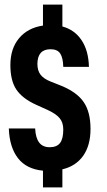

<svg xmlns="http://www.w3.org/2000/svg" viewBox="-20 -775 468 840"><path d="M252.9 -34.2V44.9H168V-28.3Q95.7 -35.2 58.6 -83Q21.5 -130.9 18.6 -212.9H133.8Q135.7 -171.9 151.4 -151.4Q167 -130.9 197.3 -130.9Q228.5 -130.9 242.7 -149.4Q256.8 -168 256.8 -208Q256.8 -239.3 240.7 -258.3Q224.6 -277.3 188.5 -293.9L138.7 -316.4Q78.1 -343.8 51.8 -382.8Q25.4 -421.9 25.4 -490.2Q25.4 -562.5 63.5 -607.9Q101.6 -653.3 168 -663.1V-754.9H252.9V-659.2Q306.6 -644.5 336.9 -599.1Q367.2 -553.7 369.1 -482.4H256.8Q255.9 -521.5 243.7 -540.5Q231.4 -559.6 201.2 -559.6Q144.5 -559.6 143.6 -496.1Q143.6 -465.8 157.7 -447.8Q171.9 -429.7 202.1 -418L249 -399.4Q317.4 -371.1 346.7 -327.6Q376 -284.2 376 -210.9Q376 -138.7 343.8 -93.3Q311.5 -47.9 252.9 -34.2ZM88.9 -690.4Z"/></svg>

Font: Altinn-DIN Condensed
Style: DINCondensed-Bold
Weight: 700
Width: 3
Designer: Charles Nix
Foundry: Altinn
Version: Version 2.00